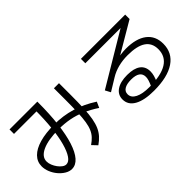

<svg xmlns="http://www.w3.org/2000/svg" viewBox="-15 -1358 2031 2031"><g transform="rotate(-45 1000.0 -343.0)"><path d="M275 25Q238 25 201 3Q164 -19 133.5 -55Q103 -91 85 -135Q67 -179 67 -222Q67 -291 115.5 -340.5Q164 -390 255 -416Q346 -442 473 -442Q607 -442 726.5 -406Q846 -370 964 -294L935 -229Q858 -280 784 -312Q710 -344 634 -358.5Q558 -373 473 -373Q316 -373 228 -333Q140 -293 140 -222Q140 -195 152 -165Q164 -135 183 -109.5Q202 -84 224 -68Q246 -52 267 -52Q305 -52 336.5 -98Q368 -144 391.5 -229Q415 -314 427.5 -432.5Q440 -551 440 -696L461 -672H103V-739H519V-729Q519 -552 502.5 -412.5Q486 -273 454.5 -175.5Q423 -78 378 -26.5Q333 25 275 25ZM596 -12Q634 -38 660 -66Q686 -94 702.5 -132Q719 -170 727.5 -224Q736 -278 739.5 -356.5Q743 -435 743 -545V-715H819V-542Q819 -426 815 -341.5Q811 -257 800 -197Q789 -137 770 -94.5Q751 -52 721.5 -19Q692 14 649 44Z M1474 53Q1329 53 1250.5 8.5Q1172 -36 1172 -118Q1172 -188 1230 -227.5Q1288 -267 1390 -267Q1489 -267 1540.5 -229.5Q1592 -192 1592 -118Q1592 -90 1583.5 -59Q1575 -28 1558 10L1484 -1Q1501 -39 1509 -65Q1517 -91 1517 -112Q1517 -203 1385 -203Q1320 -203 1284.5 -181.5Q1249 -160 1249 -119Q1249 -67 1306.5 -38Q1364 -9 1466 -9Q1641 -9 1729 -63.5Q1817 -118 1817 -226Q1817 -319 1749 -365Q1681 -411 1542 -411Q1466 -411 1400 -394Q1334 -377 1279 -343L1140 -258L1108 -318L1723 -685V-667H1165V-733H1827V-667L1365 -395L1325 -426Q1363 -440 1407.5 -450.5Q1452 -461 1497 -467Q1542 -473 1578 -473Q1730 -473 1812.5 -410Q1895 -347 1895 -230Q1895 -94 1786 -20.5Q1677 53 1474 53Z"/></g></svg>

Font: M PLUS 1 Code
Style: Regular
Weight: 400
Designer: Coji Morishita
Foundry: UNDERFOREST DESIGN
Version: Version 1.005